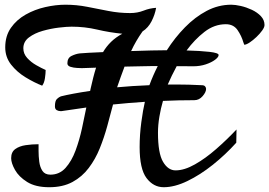

<svg xmlns="http://www.w3.org/2000/svg" viewBox="-20 -760 1132 807"><path d="M187 26.9Q129.4 26.9 94.2 4.9Q59.1 -17.1 43 -45.9Q26.9 -74.7 26.9 -95.2Q26.9 -121.1 44.2 -133.5Q61.5 -146 88.1 -149.9Q114.7 -153.8 142.1 -153.8V-125Q142.1 -103.5 145 -80.6Q147.9 -57.6 158.4 -41.7Q168.9 -25.9 191.9 -25.9Q230 -25.9 255.6 -54.4Q281.2 -83 297.6 -127.4Q314 -171.9 324.5 -220.2Q335 -268.6 342.8 -308.1L238.8 -293Q240.7 -293 233.4 -293Q226.1 -293 218.5 -297.1Q210.9 -301.3 210.9 -313Q210.9 -336.4 219.5 -344.2Q228 -352.1 235.8 -355Q257.3 -360.4 288.3 -366.2Q319.3 -372.1 358.9 -377.9L360.8 -387.2Q366.2 -411.1 371.8 -433.3Q377.4 -455.6 383.8 -475.6Q356 -474.6 323.7 -473.6Q318.4 -473.6 303.7 -474.4Q289.1 -475.1 276.1 -479.2Q263.2 -483.4 263.2 -493.7Q263.2 -516.6 281 -525.1Q298.8 -533.7 315.4 -535.6Q325.7 -536.6 352.1 -538.1Q378.4 -539.6 413.1 -541Q427.2 -564.9 447 -584.2Q466.8 -603.5 494.1 -618.2Q439.9 -623.5 388.2 -635.7Q336.4 -647.9 280.8 -647.9Q261.2 -647.9 227.8 -644Q194.3 -640.1 159.9 -630.4Q125.5 -620.6 101.8 -602.8Q78.1 -585 78.1 -557.1Q78.1 -534.2 94.2 -516.4Q110.4 -498.5 132.3 -486.1Q154.3 -473.6 171.9 -465.8Q171.9 -451.7 168.9 -431.4Q166 -411.1 157.2 -399.9Q123.5 -413.1 87.4 -435.1Q51.3 -457 26.6 -488.5Q2 -520 2 -561Q2 -608.9 25.9 -643.1Q49.8 -677.2 87.9 -698.7Q126 -720.2 170.2 -730.2Q214.4 -740.2 254.9 -740.2Q301.8 -740.2 346.4 -731.4Q391.1 -722.7 435.8 -713.9Q480.5 -705.1 526.9 -705.1Q557.6 -705.1 583.5 -715.3Q609.4 -725.6 636.2 -727.1Q631.3 -698.7 617.2 -670.9Q603 -643.1 579.1 -627.9Q564.9 -607.9 553 -587.4Q541 -566.9 531.2 -545.4Q576.7 -546.9 616.2 -547.9Q655.8 -548.8 677.2 -548.8H681.2Q714.8 -601.6 757.3 -645Q799.8 -688.5 848.9 -714.4Q897.9 -740.2 952.1 -740.2Q968.8 -740.2 992.2 -734.9Q1015.6 -729.5 1038.6 -718.8Q1061.5 -708 1076.7 -691.9Q1091.8 -675.8 1091.8 -654.8Q1091.8 -645.5 1082 -631.8Q1072.3 -618.2 1057.9 -604.5Q1043.5 -590.8 1029.5 -581.5Q1015.6 -572.3 1006.8 -571.8L1002.9 -582Q995.1 -609.4 978.3 -633.8Q961.4 -658.2 929.2 -658.2Q880.9 -658.2 839.4 -626Q797.9 -593.8 764.2 -547.9Q822.8 -546.4 860.8 -542Q898.9 -537.6 898.9 -528.8Q898.9 -520 884 -508.8Q869.1 -497.6 845 -489.5Q820.8 -481.4 792 -481.4Q773.9 -481.4 756.8 -481.7Q739.7 -481.9 722.7 -481.9Q711.9 -461.9 702.4 -442.4Q692.9 -422.9 685.1 -404.8H721.2Q772.5 -404.8 828.1 -401.9Q837.9 -401.9 842 -397Q846.2 -392.1 846.2 -386.2Q846.2 -372.6 831.5 -355.7Q816.9 -338.9 796.9 -338.9Q729.5 -338.9 665 -335.9Q655.8 -304.7 649.9 -269.5Q644 -234.4 644 -202.1Q644 -115.7 665.3 -79.8Q686.5 -43.9 717.8 -43.9Q754.9 -43.9 799.3 -69.1Q843.8 -94.2 888.9 -133.8Q934.1 -173.3 974.1 -215.8L973.1 -160.2Q928.2 -110.4 874.8 -67.6Q821.3 -24.9 767.6 1Q713.9 26.9 668 26.9Q625 26.9 595.9 -11.5Q566.9 -49.8 566.9 -142.1Q566.9 -193.8 574 -246.6Q581.1 -299.3 588.9 -332Q555.2 -330.1 522 -327.1Q488.8 -324.2 455.1 -320.8Q443.8 -277.8 430.7 -229.7Q417.5 -181.6 399.2 -136.2Q380.9 -90.8 353 -54Q325.2 -17.1 284.7 4.9Q244.1 26.9 187 26.9ZM607.9 -401.9Q623 -442.9 643.1 -482.4Q629.4 -482.4 613 -482.2Q596.7 -481.9 571 -481.4Q545.4 -481 503.4 -480Q495.1 -458.5 487.5 -436.8Q480 -415 472.2 -393.1Q533.2 -398.9 607.9 -401.9Z"/></svg>

Font: Norican
Style: Regular
Weight: 400
Designer: Vernon Adams
Foundry: Vernon Adams
Version: Version 1.100; ttfautohint (v1.8.4.7-5d5b);gftools[0.9.33]